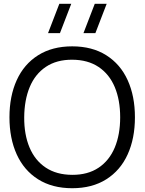

<svg xmlns="http://www.w3.org/2000/svg" viewBox="-20 -980 764 1015"><path d="M361.7 15Q256.2 15 181.5 -32.1Q106.8 -79.2 68.4 -163.8Q30 -248.5 30 -360Q30 -471.5 68.4 -556.2Q106.8 -640.8 181.5 -687.9Q256.2 -735 361.7 -735Q467.2 -735 541.8 -687.9Q616.5 -640.8 654.9 -556.2Q693.3 -471.5 693.3 -360Q693.3 -248.5 654.9 -163.8Q616.5 -79.2 541.8 -32.1Q467.2 15 361.7 15ZM361.7 -55.7Q444.3 -55.3 501.2 -93.4Q558 -131.5 586.7 -200.1Q615.3 -268.7 615.3 -360Q615.3 -451.2 586.7 -519.6Q558 -588 501.2 -626Q444.5 -664 361.7 -664.3Q279.3 -664.7 222.5 -626.6Q165.7 -588.5 137.2 -520.1Q108.7 -451.7 108 -360Q107.3 -269.2 136 -200.6Q164.7 -132 221.8 -94Q278.8 -56 361.7 -55.7ZM484.3 -805H421.3L481 -960H544ZM297 -805H234L293.7 -960H356.7Z"/></svg>

Font: Manrope
Style: Regular
Weight: 400
Designer: Mikhail Sharanda
Foundry: Mikhail Sharanda
Version: Version 4.503